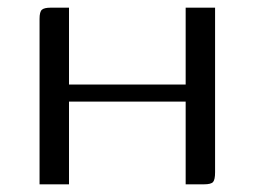

<svg xmlns="http://www.w3.org/2000/svg" viewBox="-20 -480 663 500"><path d="M83 0V-430.9Q83 -449.6 89.3 -454.8Q95.5 -460 111.8 -460H159.7V-259.9H463.5V-460H540.1V-31.4Q540.1 -12.2 534.9 -6.1Q529.7 0 511.1 0H463.5V-215.4H159.7V0Z"/></svg>

Font: Genos Thin
Style: Regular
Weight: 100
Designer: Robert E. Leuschke
Foundry: Robert E. Leuschke
Version: Version 1.010